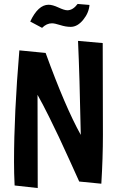

<svg xmlns="http://www.w3.org/2000/svg" viewBox="-20 -922 584 972"><path d="M171 30 54 17Q51 -45 51 -103Q51 -345 78 -667L211 -654Q310 -381 389 -239Q383 -541 375 -715L500 -704Q500 -634 500.5 -478Q501 -322 501 -239Q501 -124 493 8L381 -3Q370 -28 333.5 -108Q297 -188 278 -228.5Q259 -269 228 -331.5Q197 -394 170 -442Q171 -294 171 30ZM373 -902 433 -897Q430 -857 401 -821.5Q372 -786 338 -786Q313 -786 285 -795Q257 -804 243 -804Q216 -804 193 -781L133 -813Q173 -898 226 -898Q246 -898 276 -884Q306 -870 321 -870Q349 -870 373 -902Z"/></svg>

Font: Boogaloo
Style: Regular
Weight: 400
Designer: John Vargas Beltran
Foundry: John Vargas Beltran
Version: Version 1.001